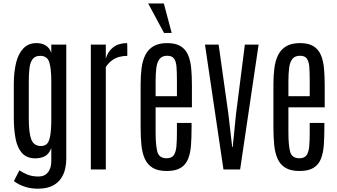

<svg xmlns="http://www.w3.org/2000/svg" viewBox="-20 -994 1975 1126"><path d="M212.9 112.3Q167 114.3 127.4 101.6Q87.9 88.9 61.5 67.9L93.8 4.9Q113.8 19 142.3 30.5Q170.9 42 210.9 41Q243.7 40 262.2 15.6Q280.8 -8.8 280.8 -50.3V-125Q266.1 -88.9 241.7 -77.1Q217.3 -65.4 187.5 -65.4Q136.7 -65.4 109.1 -96.4Q81.5 -127.4 71.3 -181.2Q61 -234.9 61 -302.2V-501.5Q61 -569.8 74 -624.3Q86.9 -678.7 117.2 -710.4Q147.5 -742.2 197.8 -741.2Q226.1 -740.7 248.3 -727.3Q270.5 -713.9 280.8 -683.6V-732.4H368.7V-59.1Q368.7 -33.2 362.1 -3.9Q355.5 25.4 338.9 51Q322.3 76.7 291.7 93.5Q261.2 110.4 212.9 112.3ZM221.2 -137.7Q241.7 -137.7 254.9 -150.1Q268.1 -162.6 274.4 -197Q280.8 -231.4 280.8 -297.4V-517.6Q280.8 -592.3 268.8 -629.4Q256.8 -666.5 215.8 -666.5Q186 -666.5 171.6 -647.7Q157.2 -628.9 153.1 -595.7Q148.9 -562.5 148.9 -518.6V-296.4Q148.9 -215.8 163.3 -176.8Q177.7 -137.7 221.2 -137.7Z M512.7 0V-732.4H600.6V-650.9Q613.3 -693.4 644.8 -717.3Q676.3 -741.2 725.1 -741.2Q726.1 -741.2 726.3 -730Q726.6 -718.8 726.6 -703.9Q726.6 -689 726.6 -677.7Q726.6 -666.5 726.6 -666.5Q703.1 -666.5 680.4 -660.6Q657.7 -654.8 637.7 -640.6Q617.7 -626.5 600.6 -601.1V0Z M957.5 8.8Q906.2 8.8 875.5 -9.8Q844.7 -28.3 829.3 -62.5Q814 -96.7 809.3 -143.8Q804.7 -190.9 804.7 -248V-501Q804.7 -552.7 810.5 -596.4Q816.4 -640.1 833 -672.6Q849.6 -705.1 880.4 -723.1Q911.1 -741.2 960.4 -741.2Q1010.7 -741.2 1039.8 -722.9Q1068.8 -704.6 1083 -671.4Q1097.2 -638.2 1101.3 -593.5Q1105.5 -548.8 1105.5 -495.6V-364.7H892.6V-218.3Q892.6 -142.1 902.8 -104Q913.1 -65.9 957.5 -65.9Q986.8 -65.9 999.3 -84.2Q1011.7 -102.5 1014.6 -136Q1017.6 -169.4 1017.6 -215.8V-272.9H1103.5V-245.1Q1103.5 -188.5 1100.1 -142.1Q1096.7 -95.7 1083 -61.8Q1069.3 -27.8 1039.6 -9.5Q1009.8 8.8 957.5 8.8ZM892.6 -429.7H1017.6V-522.9Q1017.6 -569.8 1015.1 -601.8Q1012.7 -633.8 1000.7 -650.4Q988.8 -667 960.9 -667Q930.7 -667 916 -648.4Q901.4 -629.9 897 -596.7Q892.6 -563.5 892.6 -519ZM941.9 -800.8 849.1 -973.6H940.9L986.8 -800.8Z M1290.5 0 1182.1 -732.4H1262.2L1319.3 -325.7L1341.8 -131.8H1344.7L1364.3 -326.2L1416 -732.4H1496.6L1388.2 0Z M1736.3 8.8Q1685.1 8.8 1654.3 -9.8Q1623.5 -28.3 1608.2 -62.5Q1592.8 -96.7 1588.1 -143.8Q1583.5 -190.9 1583.5 -248V-501Q1583.5 -552.7 1589.4 -596.4Q1595.2 -640.1 1611.8 -672.6Q1628.4 -705.1 1659.2 -723.1Q1689.9 -741.2 1739.3 -741.2Q1789.6 -741.2 1818.6 -722.9Q1847.7 -704.6 1861.8 -671.4Q1876 -638.2 1880.1 -593.5Q1884.3 -548.8 1884.3 -495.6V-364.7H1671.4V-218.3Q1671.4 -142.1 1681.6 -104Q1691.9 -65.9 1736.3 -65.9Q1765.6 -65.9 1778.1 -84.2Q1790.5 -102.5 1793.5 -136Q1796.4 -169.4 1796.4 -215.8V-272.9H1882.3V-245.1Q1882.3 -188.5 1878.9 -142.1Q1875.5 -95.7 1861.8 -61.8Q1848.1 -27.8 1818.4 -9.5Q1788.6 8.8 1736.3 8.8ZM1671.4 -429.7H1796.4V-522.9Q1796.4 -569.8 1793.9 -601.8Q1791.5 -633.8 1779.5 -650.4Q1767.6 -667 1739.7 -667Q1709.5 -667 1694.8 -648.4Q1680.2 -629.9 1675.8 -596.7Q1671.4 -563.5 1671.4 -519Z"/></svg>

Font: AntonioLight
Style: Regular
Weight: 300
Designer: Vernon Adams
Foundry: Vernon Adams
Version: Version 1.002